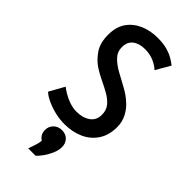

<svg xmlns="http://www.w3.org/2000/svg" viewBox="-308 -812 1142 1142"><g transform="rotate(45 262.5 -241.0)"><path d="M247 10Q205 10 164 -0.5Q123 -11 91 -26.5Q59 -42 43 -58L96 -153Q107 -144 130.5 -129.5Q154 -115 185 -104Q216 -93 247 -93Q298 -93 332.5 -117Q367 -141 367 -187Q367 -225 347 -250Q327 -275 294.5 -294Q262 -313 224.5 -330.5Q187 -348 153 -370Q114 -396 85 -439Q56 -482 56 -550Q56 -617 86.5 -660Q117 -703 167.5 -724.5Q218 -746 278 -746Q326 -746 360 -736Q394 -726 417 -712Q440 -698 453 -687L400 -596Q383 -614 349 -629.5Q315 -645 273 -645Q224 -645 195 -622.5Q166 -600 166 -556Q166 -517 192 -489.5Q218 -462 258.5 -439.5Q299 -417 342 -394Q385 -371 418 -340Q445 -316 464 -280Q483 -244 483 -199Q483 -131 451.5 -84Q420 -37 367 -13.5Q314 10 247 10ZM198 264Q206 240 213.5 218.5Q221 197 223 175Q191 154 191 116Q191 85 212 65Q233 45 264 45Q296 45 315.5 65Q335 85 335 116Q335 145 321 176Q307 207 289 231Q271 255 260 264Z"/></g></svg>

Font: Alata
Style: Regular
Weight: 400
Designer: Spyros Zevelakis, Eben Sorkin
Foundry: Spyros Zevelakis
Version: Version 1.005; ttfautohint (v1.8.4.7-5d5b)